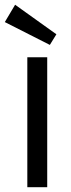

<svg xmlns="http://www.w3.org/2000/svg" viewBox="-34 -777 296 797"><path d="M162 0V-539.3H79.4V0ZM200.1 -634.7 28.7 -757.3 -14 -685.4 172.9 -590.6Z"/></svg>

Font: Secuela Black
Style: Regular
Weight: 900
Designer: Fernando Haro
Foundry: deFharo
Version: Version 1.704